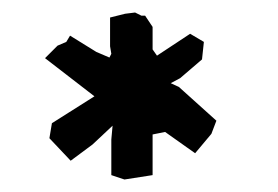

<svg xmlns="http://www.w3.org/2000/svg" viewBox="-20 -603 445 307"><path d="M318 -389 326 -410 266 -464 253 -470 268 -478 303 -508 306 -536 284 -549 231 -514 224 -524V-560L212 -578H206L196 -583L180 -581L156 -575V-529L158 -517L155 -511L134 -520L92 -546L86 -536L72 -530L52 -510L131 -449L63 -406L59 -382L93 -346L128 -372L160 -402L158 -380V-323L179 -316L224 -323V-388L244 -392L292 -358Z"/></svg>

Font: Dokdo
Style: Regular
Weight: 400
Version: Version 2.00